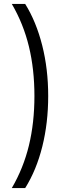

<svg xmlns="http://www.w3.org/2000/svg" viewBox="-20 -762 369 976"><path d="M40 194Q99 93 127 -22.5Q155 -138 155 -274Q155 -410 127 -525.5Q99 -641 40 -742H108Q164 -652 194.5 -531.5Q225 -411 225 -274Q225 -137 195 -17Q165 103 108 194Z"/></svg>

Font: Montserrat-Regular
Style: Regular
Weight: 400
Version: Version 7.200